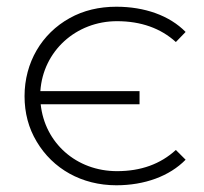

<svg xmlns="http://www.w3.org/2000/svg" viewBox="-20 -547 608 571"><path d="M89 -126C137 -45 223 4 326 4C410 4 484 -23 532 -72L503 -101C457 -59 399 -38 328 -38C207 -38 113 -122 101 -237H395V-276H100C108 -395 206 -484 328 -484C399 -484 458 -463 503 -422L532 -452C484 -501 410 -527 326 -527C275 -527 228 -516 187 -493C104 -447 53 -361 53 -261C53 -211 65 -166 89 -126Z"/></svg>

Font: Montserrat Light
Style: Regular
Weight: 300
Designer: Julieta Ulanovsky
Foundry: Julieta Ulanovsky
Version: Version 7.200